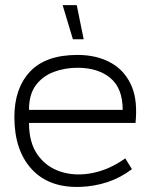

<svg xmlns="http://www.w3.org/2000/svg" viewBox="-20 -719 602 748"><path d="M508 -240H93Q93 -162 127.5 -114.5Q162 -67 218.5 -49.5Q275 -32 340.5 -45Q406 -58 468 -102L494 -60Q449 -26 398.5 -9.5Q348 7 295 9Q172 14 104 -59.5Q36 -133 36 -263Q36 -375 97 -440Q158 -505 282 -505Q359 -505 414.5 -473Q470 -441 495 -378Q506 -350 509 -315Q512 -280 508 -240ZM282 -455Q233 -455 190 -439Q147 -423 120 -387.5Q93 -352 93 -291H458Q458 -375 410 -415Q362 -455 282 -455ZM306 -566H264L224 -699H279Z"/></svg>

Font: Kulim Park ExtraLight
Style: Regular
Weight: 275
Designer: Noponies / Dale Sattler
Foundry: Noponies
Version: Version 1.000; ttfautohint (v1.8.3)